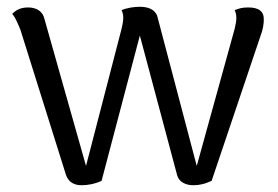

<svg xmlns="http://www.w3.org/2000/svg" viewBox="-20 -536 821 567"><path d="M221 11C240 11 261 7 280 -2L393 -431L503 -19C509 3 530 11 551 11C569 11 586 7 605 -2L750 -432C756 -447 759 -465 759 -477C760 -502 745 -514 713 -514C695 -514 685 -511 673 -506C676 -500 678 -493 678 -483C678 -472 675 -461 673 -451L561 -46L444 -490C436 -510 414 -516 393 -516C377 -516 355 -513 339 -506C342 -500 344 -493 344 -483C344 -472 341 -460 339 -451L234 -46L111 -481C106 -503 87 -514 63 -514C39 -514 26 -505 16 -495C27 -483 35 -460 40 -449L175 -19C183 3 200 11 221 11Z"/></svg>

Font: Arima Koshi
Style: Regular
Weight: 400
Designer: Joana Correia and Natanael Gama
Foundry: NDISCOVER
Version: Version 1.019;PS 001.019;hotconv 1.0.88;makeotf.lib2.5.64775